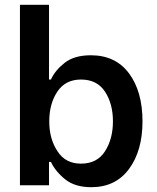

<svg xmlns="http://www.w3.org/2000/svg" viewBox="-20 -771 655 799"><path d="M63 -751H184V-440H192Q209 -478 249 -509.5Q289 -541 358 -541Q461 -541 517 -465.5Q573 -390 573 -266Q573 -144 517 -68Q461 8 360 8Q292 8 251.5 -24.5Q211 -57 192 -97H184V0H63ZM219 -142Q252 -90 317 -90Q384 -90 417 -141.5Q450 -193 450 -266Q450 -339 417 -389.5Q384 -440 317 -440Q252 -440 218.5 -389.5Q185 -339 185 -266Q185 -193 219 -142Z"/></svg>

Font: Lopes Sans SemiBold
Style: Regular
Weight: 600
Designer: Gabriel Lam, Diego Maldonado
Foundry: TypeRant, Foresti Design
Version: Version 4.000